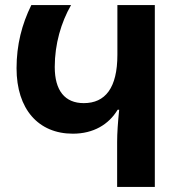

<svg xmlns="http://www.w3.org/2000/svg" viewBox="-20 -734 705 754"><path d="M440 0H588V-714H441V-519C441 -388 393 -329 309 -329C235 -329 195 -378 195 -471C195 -561 220 -646 259 -714H103C66 -639 45 -558 45 -466C45 -305 131 -209 266 -209C347 -209 407 -245 442 -303H448C443 -254 440 -211 440 -177Z"/></svg>

Font: Noto Sans Georgian SemiCondensed Bold
Style: Regular
Weight: 700
Width: 4
Designer: Monotype Design Team, Akaki Razmadze
Foundry: Google LLC
Version: Version 2.005